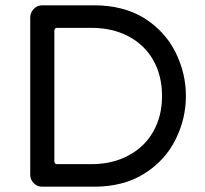

<svg xmlns="http://www.w3.org/2000/svg" viewBox="-20 -732 773 724"><path d="M139 -28Q120 -28 107 -41.5Q94 -55 94 -73V-666Q94 -684 107 -698Q120 -712 139 -712H335Q445 -712 525 -663Q603 -613 642 -534.5Q681 -456 681 -370Q681 -284 642 -206Q603 -127 524.5 -77.5Q446 -28 335 -28ZM196 -113H324Q365 -113 400.5 -121.5Q436 -130 465 -146Q525 -178 558 -236Q591 -294 591 -370Q591 -409 582.5 -443Q574 -477 558 -505Q525 -563 464.5 -595Q404 -627 324 -627H196Q185 -627 185 -615V-125Q185 -113 196 -113Z"/></svg>

Font: Huninn
Style: Regular
Weight: 400
Designer: justfont
Foundry: justfont
Version: Version 1.003